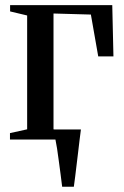

<svg xmlns="http://www.w3.org/2000/svg" viewBox="-20 -532 474 732"><path d="M217 180Q214.5 158 211 132.5Q207.5 107 204.2 81.5Q201 56 197.5 34Q194 12 191 -2L161.5 -38.5H288.5Q286 -19 283.2 3.2Q280.5 25.5 277.8 48.8Q275 72 272.2 95Q269.5 118 266.8 139.8Q264 161.5 261.5 180ZM18 0V-24.5L83.5 -39V-473L18.5 -488.5V-512.5H408L412.5 -317H354.5L326.5 -476.5L184 -480.5V-39L280 -24.5V0Z"/></svg>

Font: Merriweather 120pt
Style: Regular
Weight: 400
Version: Version 2.100